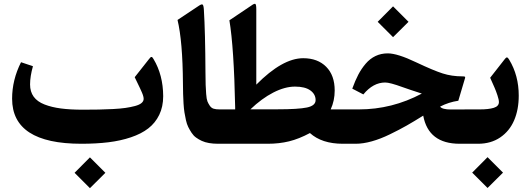

<svg xmlns="http://www.w3.org/2000/svg" viewBox="-20 -754 2776 1007"><path d="M451.7 71.3 532.7 152.3 451.7 232.9 371.1 152.3ZM406.7 0Q43.5 0 43.5 -236.3Q43.5 -335 90.3 -427.7L152.8 -406.7Q137.7 -353.5 137.7 -311Q137.7 -272.9 156.7 -246.8Q175.8 -220.7 213.4 -206.1Q251 -191.4 299.6 -185.1Q348.1 -178.7 414.6 -178.7Q461.9 -178.7 497.6 -179.4Q533.2 -180.2 572.3 -182.1Q611.3 -184.1 638.2 -188Q665 -191.9 688 -198Q710.9 -204.1 722.2 -213.6Q733.4 -223.1 733.4 -235.4Q733.4 -241.7 731.2 -250Q729 -258.3 723.9 -270Q718.8 -281.7 714.1 -291.7Q709.5 -301.8 700.7 -319.6Q691.9 -337.4 686.5 -349.1L761.2 -443.8Q766.1 -449.7 768.6 -452.4Q771 -455.1 773.9 -455.3Q776.9 -455.6 779.3 -452.9Q781.7 -450.2 785.2 -444.3Q835.4 -360.8 835.9 -249.5Q835.9 -194.3 815.2 -151.6Q794.4 -108.9 757.8 -80.6Q721.2 -52.2 666.7 -33.9Q612.3 -15.6 548.6 -7.8Q484.9 0 406.7 0Z M1057.6 -374Q1058.1 -329.6 1058.6 -309.1Q1059.1 -288.6 1061.3 -261Q1063.5 -233.4 1067.9 -222.4Q1072.3 -211.4 1080.3 -199.5Q1088.4 -187.5 1100.6 -183.8Q1112.8 -180.2 1130.9 -180.2H1140.6Q1152.8 -180.2 1152.8 -115.7V-69.3Q1152.8 0 1140.6 0H1124Q1098.1 0 1076.7 -3.7Q1055.2 -7.3 1038.3 -15.1Q1021.5 -22.9 1008.1 -32.7Q994.6 -42.5 984.6 -57.9Q974.6 -73.2 967.3 -87.9Q960 -102.5 955.1 -124.3Q950.2 -146 947.3 -165Q944.3 -184.1 942.6 -211.4Q940.9 -238.8 940.4 -261Q939.9 -283.2 939.5 -315.4Q938 -537.6 911.1 -649.4L1022 -723.1Q1037.6 -733.9 1042.7 -730Q1047.9 -726.1 1049.3 -702.1Q1056.6 -584.5 1057.6 -374Z M1135.7 0Q1108.9 0 1108.9 -75.2V-109.4Q1108.9 -180.2 1135.7 -180.2H1213.4Q1213.4 -180.2 1213.4 -190.9Q1207 -505.4 1183.1 -647.5L1296.4 -723.6Q1313.5 -736.3 1318.8 -733.6Q1324.2 -731 1324.2 -705.1V-310.1Q1461.4 -448.7 1570.3 -448.7Q1646 -448.7 1690.7 -403.8Q1735.4 -358.9 1735.4 -279.3Q1735.4 -226.1 1714.4 -180.2H1794.4Q1806.6 -180.2 1806.6 -115.7V-69.3Q1806.6 0 1794.4 0H1777.8Q1668 0 1605.5 -56.2Q1547.9 -25.4 1496.1 -12.7Q1444.3 0 1384.3 0ZM1635.3 -229Q1635.3 -259.8 1607.7 -279.8Q1580.1 -299.8 1527.3 -299.8Q1474.1 -299.8 1413.3 -268.6Q1352.5 -237.3 1293.5 -180.7H1435.1Q1544.4 -180.7 1589.8 -190.2Q1635.3 -199.7 1635.3 -229Z M2041.5 -720.7 2122.6 -639.6 2041.5 -559.1 1960.9 -639.6ZM1885.7 -258.8 1827.6 -289.1Q1842.8 -331.1 1859.1 -362.3Q1875.5 -393.6 1897.9 -419.9Q1920.4 -446.3 1949.5 -460.2Q1978.5 -474.1 2013.7 -474.1Q2064.5 -474.1 2162.6 -427.2Q2254.4 -383.8 2302 -368.7Q2349.6 -353.5 2405.3 -353.5Q2415.5 -353.5 2418.2 -351.8Q2420.9 -350.1 2418.9 -343.8L2383.8 -225.6Q2333.5 -218.3 2288.1 -194.8Q2299.3 -179.7 2345.7 -179.7L2449.7 -180.2Q2461.9 -180.2 2461.9 -115.7V-69.3Q2461.9 0 2449.7 0H2391.1Q2227.1 0 2199.7 -147.5Q2150.4 -116.7 2112.5 -95.2Q2074.7 -73.7 2025.1 -49.6Q1975.6 -25.4 1929.9 -12.7Q1884.3 0 1845.7 0H1787.6Q1760.7 0 1760.7 -75.2V-109.4Q1760.7 -180.2 1787.6 -180.2H1862.8Q2036.1 -180.2 2192.4 -263.2Q2125.5 -284.7 2091.8 -296.9Q2024.9 -321.3 2000.5 -321.3Q1937 -321.3 1885.7 -258.8Z M2537.1 70.3 2618.2 151.4 2537.1 231.9 2456.5 151.4ZM2444.8 0Q2418 0 2418 -75.2V-109.4Q2418 -180.2 2444.8 -180.2H2497.1Q2543 -180.2 2569.8 -188.5Q2596.7 -196.8 2596.7 -218.8Q2596.7 -231 2588.9 -254.4Q2581.1 -277.8 2574 -293.9Q2566.9 -310.1 2550.8 -346.2L2625 -440.9Q2631.3 -449.2 2635 -451.7Q2638.7 -454.1 2642.1 -451.7Q2645.5 -449.2 2650.9 -440.4Q2700.7 -357.9 2700.7 -252.4Q2700.7 -179.2 2676.5 -122.8Q2652.3 -66.4 2603.5 -33.2Q2554.7 0 2487.3 0Z"/></svg>

Font: Sahel FD
Style: Bold-FD
Weight: 700
Foundry: Saber Rastikerdar (saber.rastikerdar@gmail.com)
Version: Version 3.3.0